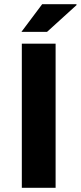

<svg xmlns="http://www.w3.org/2000/svg" viewBox="-20 -895 385 915"><path d="M84 0V-687H245V0ZM82 -743 181 -875H344L345 -871L204 -743Z"/></svg>

Font: Archivo SemiExpanded
Style: Bold
Weight: 700
Width: 6
Designer: Hector Gatti
Foundry: Omnibus-Type
Version: Version 2.001